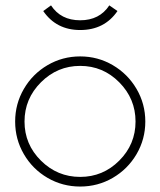

<svg xmlns="http://www.w3.org/2000/svg" viewBox="-20 -682 593 711"><path d="M384.8 -662.1 415 -641.1Q366.7 -570.8 276.9 -570.8Q188.5 -570.8 140.1 -641.1L168.9 -662.1Q205.1 -606.9 276.9 -606.9Q348.6 -606.9 384.8 -662.1ZM131.6 -377.2Q70.8 -316.4 70.8 -231.9Q70.8 -147.5 131.6 -87.2Q192.4 -26.9 276.9 -26.9Q361.3 -26.9 421.6 -87.2Q481.9 -147.5 481.9 -231.9Q481.9 -316.4 421.6 -377.2Q361.3 -438 276.9 -438Q192.4 -438 131.6 -377.2ZM156 -440.7Q211.4 -473.1 276.9 -473.1Q342.3 -473.1 397.7 -440.7Q453.1 -408.2 485.6 -352.8Q518.1 -297.4 518.1 -231.9Q518.1 -166.5 485.6 -111.1Q453.1 -55.7 397.7 -23.4Q342.3 8.8 276.9 8.8Q211.4 8.8 156 -23.4Q100.6 -55.7 68.4 -111.1Q36.1 -166.5 36.1 -231.9Q36.1 -297.4 68.4 -352.8Q100.6 -408.2 156 -440.7Z"/></svg>

Font: Rawengulk
Style: Regular
Weight: 400
Version: Version 0.92